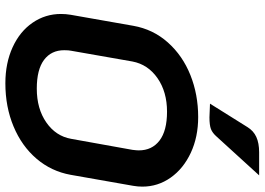

<svg xmlns="http://www.w3.org/2000/svg" viewBox="-155 -821 985 715"><g transform="rotate(90 337.5 -463.5)"><path d="M32 -198Q32 -216 35 -234L76 -467Q89 -541 138 -596Q187 -651 259.5 -680Q332 -709 416 -709Q490 -709 549 -681.5Q608 -654 641.5 -606.5Q675 -559 675 -501Q675 -484 672 -467L631 -234Q618 -162 571 -107Q524 -52 451 -21.5Q378 9 290 9Q215 9 156 -18Q97 -45 64.5 -92.5Q32 -140 32 -198ZM497 -236 538 -464Q540 -480 540 -488Q540 -537 503.5 -565Q467 -593 396 -593Q322 -593 271 -557.5Q220 -522 209 -464L169 -236Q167 -227 167 -210Q167 -162 203 -135Q239 -108 310 -108Q385 -108 436 -143.5Q487 -179 497 -236ZM453 -892Q467 -915 490 -925.5Q513 -936 547 -936H633L489 -778Q475 -762 460.5 -756.5Q446 -751 417 -751Q408 -751 366 -753Z"/></g></svg>

Font: K2D
Style: Bold Italic
Weight: 700
Italic angle: -10°
Designer: Katatrad Aksorn Co.,Ltd.
Foundry: Cadson Demak Co.,Ltd.
Version: Version 1.000; ttfautohint (v1.6)